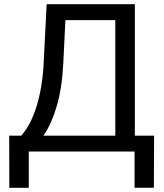

<svg xmlns="http://www.w3.org/2000/svg" viewBox="-20 -731 792 926"><path d="M189.5 -76.7H536.1V-633.8H295.4L285.2 -424.8Q278.8 -302.2 252.7 -215.8Q226.6 -129.4 189.5 -76.7ZM722.2 174.3H628.9V0H118.7V174.8H24.9L24.4 -76.7H82.5Q128.4 -128.4 155.5 -215.6Q182.6 -302.7 189.5 -406.7L205.1 -710.9H630.4V-76.7H723.1Z"/></svg>

Font: MAUL
Style: Regular
Weight: 400
Designer: MAUL
Version: Version 1.0; 2020; ttfautohint (v1.8.3)